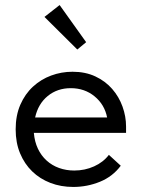

<svg xmlns="http://www.w3.org/2000/svg" viewBox="-20 -732 561 760"><path d="M270 8Q221 8 179.5 -8Q138 -24 107.5 -53.5Q77 -83 59.5 -125Q42 -167 42 -220Q42 -275 60.5 -317.5Q79 -360 110.5 -389Q142 -418 182.5 -433Q223 -448 267 -448Q318 -448 357.5 -429.5Q397 -411 424 -380Q451 -349 465 -310Q479 -271 479 -231V-206H114Q117 -171 130 -143.5Q143 -116 164.5 -96.5Q186 -77 214 -67Q242 -57 274 -57Q316 -57 352.5 -73.5Q389 -90 411 -119L458 -76Q426 -33 375.5 -12.5Q325 8 270 8ZM260 -383Q207 -383 169 -352Q131 -321 119 -267H404Q394 -318 354.5 -350.5Q315 -383 260 -383ZM321 -565 286 -536 156 -665 216 -712Z"/></svg>

Font: Tilda Sans
Style: Regular
Weight: 400
Designer: ParaType Ltd
Foundry: ParaType Ltd
Version: Version 1.009